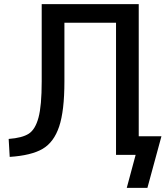

<svg xmlns="http://www.w3.org/2000/svg" viewBox="-20 -750 814 930"><path d="M652 -90H762L694 160H594L637 0H597H542V-640H292V-355Q292 -213 266.5 -137Q241 -61 186.5 -29Q132 3 27 10L22 -77Q88 -82 119.5 -102.5Q151 -123 166.5 -180.5Q182 -238 182 -355V-730H652Z"/></svg>

Font: M PLUS 1p Medium
Style: Regular
Weight: 500
Version: Version 1.062